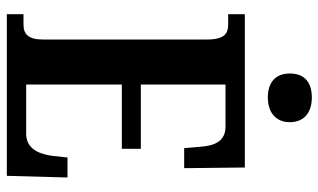

<svg xmlns="http://www.w3.org/2000/svg" viewBox="-210 -746 955 576"><g transform="rotate(90 268.0 -457.5)"><path d="M272 -783C312 -783 346 -803 346 -849C346 -896 312 -915 272 -915C230 -915 200 -896 200 -849C200 -803 230 -783 272 -783ZM22 0H507L512 -182H452L447 -136C441 -92 423 -58 381 -58H233V-345H426V-402H233V-656H359C402 -656 417 -626 420 -578L424 -532H484L482 -714H22V-664H53C77 -664 98 -656 98 -601V-108C98 -65 82 -50 54 -50H22Z"/></g></svg>

Font: Noto Serif Myanmar ExtraCondensed
Style: Bold
Weight: 700
Width: 2
Designer: Ben Mitchell and the Monotype Design Team
Foundry: Monotype Imaging Inc.
Version: Version 2.106